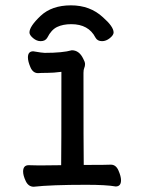

<svg xmlns="http://www.w3.org/2000/svg" viewBox="-20 -690 540 722"><path d="M106.9 12.2Q86.9 12.2 76.9 -8.8Q66.9 -29.8 66.9 -44.9Q66.9 -68.8 87.9 -68.8L127.9 -67.9L210 -68.8Q210.9 -109.9 210.9 -419.9Q181.2 -416 158 -416Q134.8 -416 123 -415Q104 -415 94.5 -437Q85 -459 85 -474.1Q85 -497.1 105 -497.1Q139.2 -491.2 147.9 -491.2Q215.8 -491.2 250 -501Q277.8 -501 293 -469.2Q299.8 -457 299.8 -449Q299.8 -440.9 296.9 -434.6Q293.9 -428.2 293.9 -416Q293.9 -128.9 294.9 -69.8Q383.8 -69.8 397 -70.8Q416 -70.8 425.5 -48.8Q435.1 -26.9 435.1 -12.2Q435.1 11.2 415 11.2Q379.9 4.9 304.2 4.9Q171.9 4.9 106.9 12.2ZM132.8 -535.2Q118.2 -535.2 104.5 -546.6Q90.8 -558.1 90.8 -567.9Q90.8 -590.8 132.8 -630.4Q174.8 -669.9 246.8 -669.9Q318.8 -669.9 367.2 -625Q407.2 -589.8 407.2 -567.9Q407.2 -558.1 393.1 -546.6Q378.9 -535.2 363.8 -535.2Q346.2 -535.2 338.9 -548.8Q313 -599.1 248 -599.1Q216.8 -599.1 194.8 -588.6Q172.9 -578.1 158.2 -548.8Q150.9 -535.2 132.8 -535.2Z"/></svg>

Font: LXGW WenKai Mono GB Screen
Style: Regular
Weight: 400
Monospace: yes
Designer: LXGW / Fontworks Inc.
Foundry: LXGW / Fontworks Inc.
Version: Version 1.510;January 18,2025